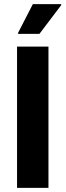

<svg xmlns="http://www.w3.org/2000/svg" viewBox="-20 -915 319 935"><path d="M63 0V-688H216V0ZM68 -750V-755L140 -895H278V-890L172 -750Z"/></svg>

Font: Saira SemiCondensed
Style: Bold
Weight: 700
Width: 4
Designer: Hector Gatti with collaboration of the Omnibus-Type team
Foundry: Omnibus-Type
Version: Version 1.101